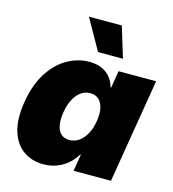

<svg xmlns="http://www.w3.org/2000/svg" viewBox="-113 -858 867 960"><g transform="rotate(15 320.0 -378.0)"><path d="M198.7 7.8Q138.7 7.8 94.7 -23.2Q50.8 -54.2 31.7 -116Q12.7 -177.7 27.8 -269.5Q43.9 -364.3 84.2 -425.8Q124.5 -487.3 178.7 -517.1Q232.9 -546.9 289.6 -546.9Q328.6 -546.9 356 -534.2Q383.3 -521.5 400.6 -499.5Q418 -477.5 424.8 -450.2H427.7L442.4 -539.1H636.7L547.4 0H354L368.2 -86.9H364.7Q348.6 -59.1 324 -37.8Q299.3 -16.6 267.8 -4.4Q236.3 7.8 198.7 7.8ZM293 -143.1Q320.3 -143.1 342.5 -158.7Q364.7 -174.3 380.1 -202.6Q395.5 -231 401.9 -269.5Q408.2 -309.1 402.1 -337.4Q396 -365.7 378.9 -381.1Q361.8 -396.5 334.5 -396.5Q308.1 -396.5 286.6 -381.1Q265.1 -365.7 250.5 -337.4Q235.8 -309.1 229 -269.5Q222.7 -230.5 228 -201.9Q233.4 -173.3 249.8 -158.2Q266.1 -143.1 293 -143.1ZM318.4 -605 228.5 -764.2H398.9L447.3 -605Z"/></g></svg>

Font: Inter 18pt Black
Style: Italic
Weight: 900
Italic angle: -9.3988°
Designer: Rasmus Andersson
Foundry: rsms
Version: Version 4.001;git-66647c0bb